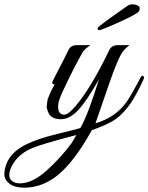

<svg xmlns="http://www.w3.org/2000/svg" viewBox="-194 -553 687 889"><path d="M-82 316Q-126 316 -150 297.5Q-174 279 -174 253Q-174 227 -159 194Q-133 143 -65 112Q-14 88 70 67.5Q154 47 178 40Q214 -23 264 -185Q206 -83 167 -42Q128 -1 88 -1Q34 -1 25 -46Q21 -53 23 -67Q25 -81 25.5 -87Q26 -93 32 -106.5Q38 -120 40 -126Q51 -149 59 -162Q43 -162 50 -178L68 -213Q102 -278 124 -323Q134 -344 163 -344H224Q222 -342 214 -336Q196 -324 187 -308Q151 -246 97 -131Q75 -84 75 -62Q75 -40 82.5 -31Q90 -22 103 -22Q122 -22 156 -62Q227 -145 313 -323Q324 -344 352 -344H406Q380 -326 365 -298.5Q350 -271 332.5 -224Q315 -177 288.5 -99Q262 -21 248 18Q342 -10 392 -81Q414 -112 455 -191Q462 -205 467.5 -202Q473 -199 473 -194Q473 -189 456.5 -155.5Q440 -122 423 -93.5Q406 -65 379 -35Q352 -5 319 12.5Q286 30 231 50Q154 190 76 256Q3 316 -82 316ZM-140 217Q-151 239 -151 257.5Q-151 276 -137 286Q-123 296 -102 296Q-44 296 22 236.5Q88 177 138 109L160 72Q-5 115 -48 134Q-112 162 -140 217ZM264 -413Q263 -413 260.5 -414.5Q258 -416 258 -419.5Q258 -423 260 -426Q262 -429 288.5 -449Q315 -469 346 -490.5Q377 -512 391 -522.5Q405 -533 418.5 -533Q432 -533 442.5 -528Q453 -523 453 -515.5Q453 -508 450 -502Q445 -490 360 -451.5Q275 -413 264 -413Z"/></svg>

Font: Great Vibes
Style: Regular
Weight: 400
Designer: Robert E. Leuschke
Foundry: Robert E. Leuschke
Version: Version 1.001